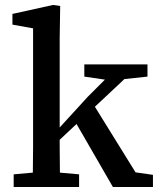

<svg xmlns="http://www.w3.org/2000/svg" viewBox="-20 -752 644 772"><path d="M35 0V-51L146 -61H186L298 -51V0ZM111 0Q112 -25 112 -52Q112 -79 112.5 -106.5Q113 -134 113 -161.5Q113 -189 113 -215V-638L30 -653V-696L193 -732L222 -728L220 -598V-216Q220 -189 220 -162Q220 -135 220.5 -107Q221 -79 221 -52Q221 -25 222 0ZM171 -144V-223H205L333 -363L462 -492H542ZM434 0 277 -272 349 -343 525 -59 595 -49V0ZM319 -444V-493H573V-444L452 -431L428 -428Z"/></svg>

Font: Source Serif 4 Medium
Style: Regular
Weight: 500
Designer: Frank Grießhammer
Foundry: Adobe Systems Incorporated
Version: Version 4.004;hotconv 1.0.116;makeotfexe 2.5.65601